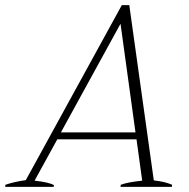

<svg xmlns="http://www.w3.org/2000/svg" viewBox="-52 -724 732 744"><path d="M615 -8 614 0H415L416 -8Q442 -18 499 -24L477 -184H170L82 -24Q136 -18 157 -7L156 0H-32L-31 -8Q4 -20 48 -26L420 -704H449L544 -25Q588 -20 615 -8ZM473 -211 415 -632 184 -211Z"/></svg>

Font: Trirong ExtraLight
Style: Italic
Weight: 275
Italic angle: -12°
Designer: Katatrad Team
Foundry: CadsonDemak
Version: Version 1.003